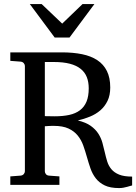

<svg xmlns="http://www.w3.org/2000/svg" viewBox="-20 -936 689 972"><path d="M429.2 -488.8Q429.2 -521 419.4 -545.7Q409.7 -570.3 388.4 -587.4Q367.2 -604.5 333.7 -613.3Q300.3 -622.1 252.9 -622.1H207V-348.1Q208 -348.1 213.9 -347.9Q219.7 -347.7 227.3 -347.7Q234.9 -347.7 242.9 -347.4Q251 -347.2 256.8 -347.2Q298.3 -347.2 330.6 -354.2Q362.8 -361.3 384.8 -377.9Q406.7 -394.5 418 -421.6Q429.2 -448.7 429.2 -488.8ZM648.9 2.9Q645.5 3.4 639.2 5.4Q632.8 7.3 624 9.8Q615.2 12.2 604.7 14.2Q594.2 16.1 583 16.1Q538.1 16.1 510.3 2.7Q482.4 -10.7 465.1 -33Q447.8 -55.2 438 -83.5Q428.2 -111.8 419.9 -141.4Q411.6 -170.9 401.6 -199.2Q391.6 -227.5 373.5 -249.8Q355.5 -272 326.7 -285.4Q297.9 -298.8 252 -298.8Q244.1 -298.8 236.3 -298.6Q228.5 -298.3 222.4 -297.9Q216.3 -297.4 211.9 -297.1Q207.5 -296.9 207 -296.9V-68.8Q207 -61.5 212.2 -54.7Q217.3 -47.9 228 -46.9L280.8 -43V0H32.2V-43L84 -46.9Q94.7 -47.9 100.3 -54.7Q106 -61.5 106 -68.8V-602.1Q106 -609.4 100.3 -616.2Q94.7 -623 84 -624L32.2 -627.9V-670.9H293Q350.1 -670.9 395.5 -661.6Q440.9 -652.3 472.7 -631.3Q504.4 -610.4 521.2 -576.4Q538.1 -542.5 538.1 -493.2Q538.1 -453.6 524.4 -425.3Q510.7 -397 488 -377.4Q465.3 -357.9 435.5 -345.7Q405.8 -333.5 374 -326.2Q414.6 -316.4 439 -299.1Q463.4 -281.7 477.5 -259.8Q491.7 -237.8 498.5 -213.1Q505.4 -188.5 510.7 -164.3Q516.1 -140.1 522.9 -118.2Q529.8 -96.2 544.2 -79.1Q558.6 -62 583.3 -52Q607.9 -42 648.9 -42ZM332 -746.1H256.8L130.9 -915.5H190.9L294.9 -816.4L397.9 -915.5H458Z"/></svg>

Font: Charis SIL Eur
Style: Regular
Weight: 400
Foundry: SIL International
Version: Version 5.000